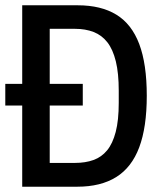

<svg xmlns="http://www.w3.org/2000/svg" viewBox="-20 -706 614 726"><path d="M0 -307V-389H293V-307ZM64 0V-686H274Q362 -686 420 -650.5Q478 -615 506.5 -539.5Q535 -464 535 -344Q535 -225 506.5 -149Q478 -73 419.5 -36.5Q361 0 272 0ZM168 -90H264Q303 -90 333.5 -101Q364 -112 385 -137.5Q406 -163 417.5 -207Q429 -251 429 -317V-363Q429 -429 418 -474Q407 -519 386 -546Q365 -573 334 -585Q303 -597 264 -597H168Z"/></svg>

Font: Archivo Condensed Medium
Style: Regular
Weight: 500
Width: 3
Designer: Hector Gatti
Foundry: Omnibus-Type
Version: Version 2.001